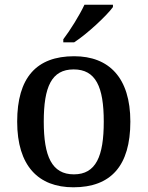

<svg xmlns="http://www.w3.org/2000/svg" viewBox="-20 -786 627 816"><path d="M249 -619V-606H295C351 -642 435 -721 460 -756V-766H339C318 -721 278 -657 249 -619ZM292 10C451 10 534 -81 534 -269C534 -456 443 -547 295 -547C135 -547 53 -456 53 -269C53 -81 143 10 292 10ZM294 -45C200 -45 166 -122 166 -269C166 -417 199 -491 293 -491C387 -491 421 -417 421 -269C421 -122 388 -45 294 -45Z"/></svg>

Font: Noto Serif Malayalam Medium
Style: Regular
Weight: 500
Designer: Indian type Foundry, Jelle Bosma, Monotype Design Team
Foundry: Monotype Imaging Inc.
Version: Version 2.104